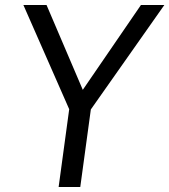

<svg xmlns="http://www.w3.org/2000/svg" viewBox="-20 -743 673 763"><path d="M633 -723H540L309 -386L165 -723H73L255 -309L213 0H299L341 -308Z"/></svg>

Font: United Sans
Style: Italic
Weight: 400
Italic angle: -8°
Designer: Pablo Impallari, Rodrigo Fuenzalida (Modified by Dan O. Williams)
Version: Version 1.000;PS 001.000;hotconv 1.0.88;makeotf.lib2.5.64775